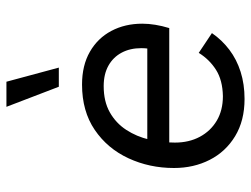

<svg xmlns="http://www.w3.org/2000/svg" viewBox="-114 -676 799 612"><g transform="rotate(-90 286.0 -370.5)"><path d="M276 9Q207 9 157.5 -21Q108 -51 82 -102Q56 -153 56 -216Q56 -294 87 -361Q118 -428 177.5 -468.5Q237 -509 322 -509Q383 -509 426.5 -484Q470 -459 493 -415.5Q516 -372 516 -317Q516 -297 512.5 -275.5Q509 -254 502 -231H95V-301H467L432 -273Q435 -285 436.5 -297Q438 -309 438 -320Q438 -356 423.5 -383Q409 -410 382 -425Q355 -440 317 -440Q268 -440 233.5 -420.5Q199 -401 177.5 -368Q156 -335 146.5 -294.5Q137 -254 137 -213Q137 -168 155.5 -133.5Q174 -99 207 -79.5Q240 -60 285 -60Q336 -61 369 -82Q402 -103 423 -137L486 -95Q464 -63 433 -39.5Q402 -16 362.5 -3.5Q323 9 276 9ZM331 -750 376 -583H315L251 -750Z"/></g></svg>

Font: Work Sans
Style: Italic
Weight: 400
Italic angle: -13°
Designer: Wei Huang
Foundry: Wei Huang
Version: Version 2.012